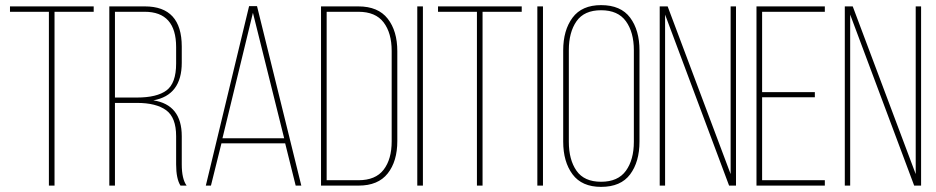

<svg xmlns="http://www.w3.org/2000/svg" viewBox="-20 -725 3658 750"><path d="M193 0H171V-679H19V-700H346V-679H193Z M407 -700H546Q690 -700 690 -543V-480Q690 -353 579 -333Q690 -316 690 -193V-83Q690 -26 709 0H685Q668 -27 668 -83V-193Q668 -266 629 -294.5Q590 -323 515 -323H429V0H407ZM429 -344H515Q593 -344 630.5 -372Q668 -400 668 -477V-541Q668 -679 545 -679H429Z M1094 -165H845L804 0H784L953 -701H984L1157 0H1135ZM968 -675 849 -185H1090Z M1234 -700H1380Q1457 -700 1494.5 -652Q1532 -604 1532 -525V-174Q1532 -95 1494.5 -47.5Q1457 0 1381 0H1234ZM1256 -21H1380Q1447 -21 1478.5 -62Q1510 -103 1510 -173V-526Q1510 -596 1478.5 -637.5Q1447 -679 1380 -679H1256Z M1610 -700H1632V0H1610Z M1865 0H1843V-679H1691V-700H2018V-679H1865Z M2079 -700H2101V0H2079Z M2180 -172V-528Q2180 -607 2216.5 -656Q2253 -705 2328 -705Q2405 -705 2441.5 -656Q2478 -607 2478 -528V-172Q2478 -93 2441.5 -44Q2405 5 2328 5Q2253 5 2216.5 -44Q2180 -93 2180 -172ZM2202 -529V-171Q2202 -101 2232 -58Q2262 -15 2328 -15Q2394 -15 2425 -58Q2456 -101 2456 -171V-529Q2456 -599 2425 -642Q2394 -685 2328 -685Q2262 -685 2232 -642Q2202 -599 2202 -529Z M2578 -668V0H2557V-700H2588L2834 -45V-700H2855V0H2828Z M2957 -365H3163V-345H2957V-21H3202V0H2935V-700H3202V-679H2957Z M3301 -668V0H3280V-700H3311L3557 -45V-700H3578V0H3551Z"/></svg>

Font: Bebas Neue Light
Style: Regular
Weight: 300
Designer: Ryoichi Tsunekawa
Foundry: Ryoichi Tsunekawa
Version: Version 001.003; ttfautohint (v1.5.65-e2d9)